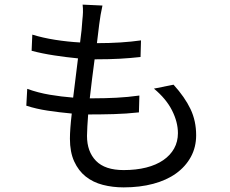

<svg xmlns="http://www.w3.org/2000/svg" viewBox="-20 -773 996 832"><path d="M732 -406Q781 -352 805.5 -300.5Q830 -249 830 -187Q830 -135 807 -93Q784 -51 743 -21.5Q702 8 644 23.5Q586 39 516 39Q468 39 425.5 28Q383 17 351.5 -8Q320 -33 301.5 -73.5Q283 -114 283 -172Q283 -192 285 -219.5Q287 -247 291 -281Q237 -286 187 -293.5Q137 -301 94 -315L98 -388Q145 -371 195.5 -362.5Q246 -354 297 -350Q302 -392 307.5 -435Q313 -478 318 -520Q267 -525 214.5 -533Q162 -541 117 -553L120 -623Q165 -609 219 -600.5Q273 -592 327 -589Q331 -618 333.5 -643Q336 -668 337 -687Q339 -704 339.5 -720Q340 -736 338 -753L424 -749Q415 -709 410 -668Q405 -627 400 -586Q507 -586 591 -598L589 -526Q544 -521 499 -518.5Q454 -516 397 -516H390Q384 -474 379 -431.5Q374 -389 369 -347H387Q435 -347 484.5 -349.5Q534 -352 584 -359L582 -286Q527 -280 472.5 -278.5Q418 -277 362 -277Q360 -249 358.5 -225Q357 -201 357 -184Q357 -116 396 -76Q435 -36 516 -36Q570 -36 613.5 -47Q657 -58 687.5 -79Q718 -100 734.5 -129.5Q751 -159 751 -196Q751 -244 725.5 -294.5Q700 -345 647 -389Z"/></svg>

Font: Kinto Sans
Style: Regular
Weight: 400
Designer: Authors: Ryoko NISHIZUKA  (kana & ideographs); Paul D. Hunt (Latin, Greek & Cyrillic); Wenlong ZHANG  (bopomofo); Sandol
Foundry: Adobe Systems Incorporated, ookami Inc.
Version: Version 0.001